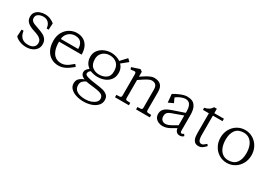

<svg xmlns="http://www.w3.org/2000/svg" viewBox="7 -1229 3093 2211"><g transform="rotate(30 1553.5 -124.0)"><path d="M42.5 -45 47.5 -137H74Q78.5 -97.5 94.8 -71.8Q111 -46 136.8 -34Q162.5 -22 196 -22Q243 -22 268.2 -42.5Q293.5 -63 293.5 -99.5Q293.5 -124.5 279.8 -142Q266 -159.5 241 -172Q216 -184.5 176.5 -196.5Q119 -214 87.8 -241.8Q56.5 -269.5 56.5 -317.5Q56.5 -355 77.8 -379.2Q99 -403.5 131 -414.5Q163 -425.5 196.5 -425.5Q236 -425.5 270.2 -410Q304.5 -394.5 322.5 -378L317.5 -292H291Q287 -340.5 260.5 -366.2Q234 -392 194.5 -392Q155.5 -392 127.8 -375Q100 -358 100 -324Q100 -302.5 111.8 -289Q123.5 -275.5 144 -266.5Q164.5 -257.5 205.5 -244Q251 -229 279.8 -213.5Q308.5 -198 325.8 -173Q343 -148 343 -110Q343 -72.5 322.2 -44.8Q301.5 -17 267 -2.5Q232.5 12 192 12Q144 12 103.8 -4.2Q63.5 -20.5 42.5 -45Z M428 -211.5Q428 -278.5 456.5 -326.5Q485 -374.5 529.8 -398.8Q574.5 -423 622 -423Q673 -423 711 -400.8Q749 -378.5 769.8 -335.5Q790.5 -292.5 790.5 -232.5H490Q490 -162 507.8 -116.5Q525.5 -71 557.5 -49.5Q589.5 -28 633 -28Q660.5 -28 684.5 -37.8Q708.5 -47.5 729 -62.5Q749.5 -77.5 780.5 -104L802 -76Q767 -47 741.2 -29.5Q715.5 -12 685 -0.5Q654.5 11 619.5 11Q565.5 11 522 -14.5Q478.5 -40 453.2 -90.2Q428 -140.5 428 -211.5ZM619.5 -385.5Q584 -385.5 555.5 -369.5Q527 -353.5 510.5 -326.8Q494 -300 492.5 -269.5H723.5Q724 -322.5 699 -354Q674 -385.5 619.5 -385.5Z M875 98.5Q875 54 904 29.8Q933 5.5 963 -2.5Q936 -12.5 921.5 -29Q907 -45.5 907 -70.5Q907 -90.5 919.8 -107Q932.5 -123.5 951.5 -135.5Q937 -146.5 923 -161.8Q909 -177 898.5 -202.5Q888 -228 888 -262Q888 -315.5 917.5 -351.8Q947 -388 990.5 -405.5Q1034 -423 1077 -423Q1121.5 -423 1165.2 -405.5Q1209 -388 1237.5 -351.8Q1266 -315.5 1266 -262Q1266 -207.5 1238 -171.2Q1210 -135 1166.5 -118Q1123 -101 1076.5 -101Q1047.5 -101 1018.2 -108Q989 -115 977.5 -120.5Q963.5 -111.5 956.5 -100.5Q949.5 -89.5 949.5 -73.5Q949.5 -55.5 986.8 -43.8Q1024 -32 1097 -23Q1160.5 -15.5 1198.2 -6Q1236 3.5 1260 25.5Q1284 47.5 1284 88Q1284 131 1255 162Q1226 193 1178.5 209Q1131 225 1076 225Q1025 225 979 210.8Q933 196.5 904 168Q875 139.5 875 98.5ZM1233.5 102.5Q1233.5 74 1217.8 58.5Q1202 43 1174 35.8Q1146 28.5 1096 22.5Q1053 17.5 1027.8 14.2Q1002.5 11 992.5 8Q967.5 18 948.8 37.8Q930 57.5 930 90.5Q930 142.5 971 167.2Q1012 192 1083.5 192Q1123 192 1157.5 179.8Q1192 167.5 1212.8 147Q1233.5 126.5 1233.5 102.5ZM1210 -250.5Q1210 -321 1172.8 -355Q1135.5 -389 1077 -389Q1044 -389 1014.2 -374.8Q984.5 -360.5 966.2 -332.5Q948 -304.5 948 -266.5Q948 -195.5 986 -164.8Q1024 -134 1077.5 -134Q1130.5 -134 1170.2 -160.8Q1210 -187.5 1210 -250.5ZM1186.5 -370.5 1276 -466.5 1309.5 -433.5 1208 -352Z M1712.5 -61V-302Q1712.5 -379.5 1642 -379.5Q1618 -379.5 1584.8 -360.8Q1551.5 -342 1486 -297V-341Q1526.5 -368.5 1552 -384Q1577.5 -399.5 1603 -410Q1628.5 -420.5 1651 -420.5Q1705 -420.5 1736.2 -393Q1767.5 -365.5 1767.5 -299.5V-61Q1767.5 -47 1772 -41.2Q1776.5 -35.5 1789 -33.8Q1801.5 -32 1831.5 -32V0H1648.5V-32Q1678.5 -32 1691 -33.8Q1703.5 -35.5 1708 -41.2Q1712.5 -47 1712.5 -61ZM1434 -58V-340Q1434 -359 1428.8 -365.8Q1423.5 -372.5 1410.5 -372Q1397.5 -371.5 1364.5 -366L1354.5 -393L1461.5 -428L1489 -408V-61Q1489 -47 1493.5 -41.2Q1498 -35.5 1510.5 -33.8Q1523 -32 1553 -32V0H1368.5V-32Q1395.5 -32 1408.8 -33.5Q1422 -35 1428 -40.5Q1434 -46 1434 -58Z M1894 -83.5Q1894 -114.5 1908 -136Q1922 -157.5 1946.8 -171.8Q1971.5 -186 2010.5 -199.5L2164.5 -252V-276Q2164.5 -315.5 2154.2 -341.2Q2144 -367 2126.5 -378.8Q2109 -390.5 2086 -390.5Q2065.5 -390.5 2041 -382.5Q2016.5 -374.5 1995.2 -362.5Q1974 -350.5 1963 -339.5L1991 -280.5L1925 -250L1915 -360Q1952 -383 2001.2 -403.2Q2050.5 -423.5 2087.5 -423.5Q2125 -423.5 2154.2 -411.2Q2183.5 -399 2203.5 -361.5Q2223.5 -324 2223.5 -253V-48Q2223.5 -26 2236.5 -22.2Q2249.5 -18.5 2269 -33L2284 -11Q2274.5 0 2260.5 5.2Q2246.5 10.5 2229.5 10.5Q2216.5 10.5 2203.8 4.5Q2191 -1.5 2181.2 -15.5Q2171.5 -29.5 2169 -52Q2125.5 -25.5 2101.5 -12.5Q2077.5 0.5 2054.8 7.2Q2032 14 2005.5 14Q1980 14 1954.2 4Q1928.5 -6 1911.2 -28Q1894 -50 1894 -83.5ZM2164.5 -87V-217L2014.5 -162.5Q1988 -153 1973.5 -137Q1959 -121 1959 -91Q1959 -58 1976.8 -41Q1994.5 -24 2020.5 -24Q2038 -24 2056.8 -30.2Q2075.5 -36.5 2098.8 -49Q2122 -61.5 2164.5 -87Z M2397 -114V-380.5H2318V-409Q2386 -420.5 2414.5 -471.5H2450.5V-413H2578.5V-380.5H2450.5V-131Q2450.5 -94 2455.5 -72Q2460.5 -50 2471 -40.5Q2481.5 -31 2498 -31Q2511 -31 2524 -39.5Q2537 -48 2558.5 -67L2574.5 -46Q2543 -14 2524 -3Q2505 8 2479 8Q2456.5 8 2438.5 -2Q2420.5 -12 2408.8 -39Q2397 -66 2397 -114Z M2652.5 -206Q2652.5 -268 2680.2 -317.8Q2708 -367.5 2755.2 -395.8Q2802.5 -424 2858.5 -424Q2914.5 -424 2961.8 -395.8Q3009 -367.5 3036.8 -317.8Q3064.5 -268 3064.5 -206Q3064.5 -144 3036.8 -94.2Q3009 -44.5 2961.8 -16.2Q2914.5 12 2858.5 12Q2802.5 12 2755.2 -16.2Q2708 -44.5 2680.2 -94.2Q2652.5 -144 2652.5 -206ZM3002 -196Q3002 -250 2986.2 -293.8Q2970.5 -337.5 2938.2 -363.2Q2906 -389 2858.5 -389Q2786.5 -389 2751 -343Q2715.5 -297 2715.5 -216Q2715.5 -162 2731 -118.2Q2746.5 -74.5 2778.8 -48.8Q2811 -23 2858.5 -23Q2930.5 -23 2966.2 -69.2Q3002 -115.5 3002 -196Z"/></g></svg>

Font: Didactic
Style: Regular
Weight: 400
Designer: Tyler Finck
Foundry: Etcetera Type Co
Version: Version 3.007;FEAKit 1.0